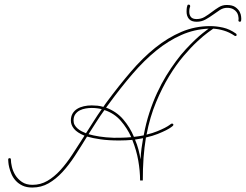

<svg xmlns="http://www.w3.org/2000/svg" viewBox="-20 -784 1068 834"><path d="M1005.2 -638Q1007.8 -636.1 1007.8 -632.2Q1007.8 -627.6 1002.6 -627.6Q1000 -627.6 998.7 -628.9Q976.6 -643.9 952.8 -651Q929 -658.2 906.2 -659.5Q901.7 -656.2 882.8 -642.6Q863.9 -628.9 836.6 -603.5Q809.2 -578.1 777.3 -540.7Q745.4 -503.3 714.8 -453.1Q684.2 -403 657.9 -339.8Q631.5 -276.7 616.5 -199.2Q643.2 -205.7 663.1 -213.9Q682.9 -222 696 -228.8Q709 -235.7 715.8 -240.6Q722.7 -245.4 723.3 -246.1Q725.9 -247.4 727.2 -247.4Q729.2 -247.4 731.1 -246.1Q733.1 -244.8 733.1 -242.2Q733.1 -239.6 730.5 -237Q730.5 -237 723.3 -231.4Q716.1 -225.9 701.5 -218.4Q686.8 -210.9 665 -202.1Q643.2 -193.4 613.9 -186.8Q606.8 -143.2 603.5 -97.7Q600.3 -52.1 600.3 0H588.5Q588.5 -41 580.7 -85.9Q572.9 -130.9 554.7 -176.4Q540.4 -175.1 526.7 -174.5Q513 -173.8 498 -173.8Q451.8 -173.8 417.3 -178.7Q382.8 -183.6 358.1 -190.8Q331.4 -147.1 305.3 -107.1Q279.3 -67.1 251 -36.5Q222.7 -5.9 190.8 12.4Q158.9 30.6 120.4 30.6Q95.1 30.6 77.5 22.1Q59.9 13.7 48.2 0.7Q36.5 -12.4 29.9 -27.7Q23.4 -43 20.2 -56.3Q16.9 -69.7 16.3 -79.4Q15.6 -89.2 15.6 -90.5Q15.6 -97 21.5 -97Q27.3 -97 27.3 -91.1Q27.3 -78.1 31.6 -59.6Q35.8 -41 46.5 -23.4Q57.3 -5.9 75.5 6.5Q93.8 18.9 121.1 18.9Q156.2 18.9 185.9 1.6Q215.5 -15.6 242.2 -44.9Q268.9 -74.2 294.3 -113Q319.7 -151.7 347 -194.7Q315.1 -207.7 301.4 -224.6Q287.8 -241.5 287.8 -260.4Q287.8 -278 295.2 -290.7Q302.7 -303.4 315.4 -311.2Q328.1 -319 344.4 -322.6Q360.7 -326.2 378.3 -326.2Q390.6 -326.2 403.3 -324.9Q416 -323.6 429 -319.7Q432.3 -324.9 436.2 -330.4Q440.1 -335.9 444 -341.1Q496.1 -411.5 547.9 -472Q599.6 -532.6 654.3 -576.5Q709 -620.4 767.9 -645.5Q826.8 -670.6 893.2 -670.6Q919.9 -670.6 948.9 -664.1Q977.9 -657.6 1005.2 -638ZM299.5 -260.4Q299.5 -249.3 304.4 -240.9Q309.2 -232.4 317.1 -225.6Q324.9 -218.8 334.3 -213.9Q343.8 -209 353.5 -205.1Q369.8 -230.5 386.4 -256.8Q403 -283.2 421.9 -309.9Q401 -315.1 378.3 -315.1Q365.9 -315.1 352.2 -312.8Q338.5 -310.5 326.8 -304.7Q315.1 -298.8 307.3 -288.1Q299.5 -277.3 299.5 -260.4ZM474.6 -185.5Q492.8 -185.5 511.1 -185.9Q529.3 -186.2 550.1 -188.2Q532.6 -227.2 504.6 -259.4Q476.6 -291.7 433.6 -306Q414.7 -279.9 398.1 -253.6Q381.5 -227.2 364.6 -201.2Q384.8 -195.3 411.5 -191.1Q438.2 -186.8 474.6 -185.5ZM590.5 -91.8Q591.8 -116.5 594.7 -139.3Q597.7 -162.1 601.6 -183.6Q584.6 -180.3 566.4 -177.7Q575.5 -156.9 581.4 -134.4Q587.2 -112 590.5 -91.8ZM744.1 -517.6Q765.6 -546.9 787.1 -570Q808.6 -593.1 827.1 -610.7Q845.7 -628.3 861 -640.3Q876.3 -652.3 886.1 -659.5Q823.6 -656.9 767.3 -631.8Q710.9 -606.8 658.5 -564.1Q606.1 -521.5 555.7 -462.9Q505.2 -404.3 453.8 -334Q450.5 -329.4 447.3 -325.2Q444 -321 440.8 -316.4Q486.3 -299.5 515.6 -265Q544.9 -230.5 561.8 -189.5Q572.9 -190.8 583.7 -192.4Q594.4 -194 604.2 -196Q613.9 -248.7 628.9 -294.6Q643.9 -340.5 662.4 -380.5Q681 -420.6 701.8 -454.8Q722.7 -488.9 744.1 -517.6ZM1020.2 -689.5Q1015.6 -690.8 1015.6 -695.3Q1015.6 -696 1016 -697.3Q1016.3 -698.6 1016.3 -705.1Q1016.3 -709 1014.6 -716.5Q1013 -724 1007.8 -731.4Q1002.6 -738.9 992.5 -744.5Q982.4 -750 966.1 -750Q949.9 -750 935.2 -740.6Q920.6 -731.1 904.9 -719.7Q889.3 -708.3 872.1 -698.9Q854.8 -689.5 834 -689.5Q811.2 -689.5 800.8 -701.8Q790.4 -714.2 790.4 -733.1Q790.4 -745.4 791.7 -752Q793 -758.5 794.3 -761.1Q795.6 -763.7 797.2 -763.7Q798.8 -763.7 800.1 -763.7Q806 -763.7 806 -757.2V-755.9Q805.3 -755.2 803.7 -748.7Q802.1 -742.2 802.1 -733.1Q802.1 -719.4 809.2 -710.3Q816.4 -701.2 834 -701.2Q853.5 -701.2 869.1 -710.6Q884.8 -720.1 900.1 -731.8Q915.4 -743.5 930.7 -752.9Q946 -762.4 964.8 -762.4Q989.6 -762.4 1002.6 -752.9Q1015.6 -743.5 1021.2 -732.4Q1026.7 -721.4 1027.3 -712.2Q1028 -703.1 1028 -703.8Q1028 -694.7 1026.7 -692.1Q1025.4 -689.5 1021.5 -689.5Z"/></svg>

Font: League Script
Style: League Script
Weight: 400
Foundry: Haley Fiege
Version: Version 1.001